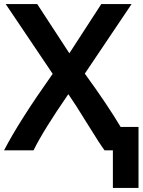

<svg xmlns="http://www.w3.org/2000/svg" viewBox="-21 -726 701 944"><path d="M534 198V13H493Q471 -16 408.5 -117.5Q346 -219 315 -263Q192 -85 144 13H-1Q73 -130 238 -363L7 -706H162L320 -464L477 -706H626L396 -364Q508 -210 572 -102H660V198Z"/></svg>

Font: Repo
Style: DemiBold
Weight: 600
Designer: Stefan Peev
Foundry: Context Ltd
Version: Version 001.000